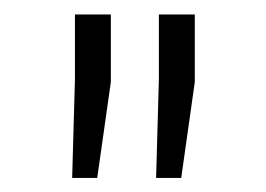

<svg xmlns="http://www.w3.org/2000/svg" viewBox="-20 -782 372 269"><path d="M81.1 -532.7 85 -670.9V-761.7H135.3V-667L116.2 -532.7ZM198.7 -532.7 202.6 -670.9V-761.7H252.9V-667L233.9 -532.7Z"/></svg>

Font: Roboto Slab LO Light
Style: Regular
Weight: 300
Designer: Google
Version: Version 2.000